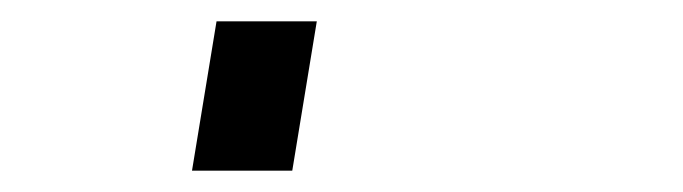

<svg xmlns="http://www.w3.org/2000/svg" viewBox="-20 60 640 180"><path d="M160 220 183 80H277L254 220Z"/></svg>

Font: Iosevka Semibold Extended
Style: Italic
Weight: 600
Width: 7
Italic angle: -9°
Monospace: yes
Designer: Belleve Invis
Foundry: Belleve Invis
Version: Version 32.5.0; ttfautohint (v1.8.4)